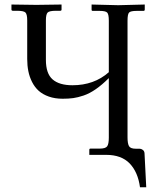

<svg xmlns="http://www.w3.org/2000/svg" viewBox="-20 -666 675 827"><path d="M529.3 -74.2Q529.3 -47.9 535.6 -36.6Q542 -25.4 564.9 -25.4H581.5Q588.4 -25.4 595.2 -20.3Q602.1 -15.1 602.5 -5.4L609.9 140.6H583Q574.2 75.2 538.6 38.1Q502.9 1 437 1H364.7V-20.5Q364.7 -25.9 369.6 -25.9H409.2Q434.6 -25.9 441.7 -35.9Q448.7 -45.9 448.7 -73.2V-329.6Q419.9 -300.8 392.8 -282Q365.7 -263.2 340.3 -254.6Q314.9 -246.1 295.2 -243.4Q275.4 -240.7 250 -240.7Q216.8 -240.7 190.4 -250Q164.1 -259.3 146.7 -274.9Q129.4 -290.5 118.2 -312.7Q106.9 -335 102.1 -359.4Q97.2 -383.8 97.2 -412.1V-578.1Q97.2 -604.5 89.6 -612.1Q82 -619.6 53.2 -619.6H35.6Q29.3 -619.6 29.3 -625V-646.5L136.7 -645L245.1 -646.5V-624.5Q245.1 -619.6 239.3 -619.6H221.7Q191.9 -619.6 184.8 -611.6Q177.7 -603.5 177.7 -578.1V-408.2Q177.7 -349.1 206.5 -324Q235.4 -298.8 292 -298.8Q385.3 -298.8 448.7 -355V-577.1Q448.7 -604 441.9 -611.6Q435.1 -619.1 409.2 -619.1H379.4Q374.5 -619.1 374.5 -624V-646.5L489.3 -643.6L603.5 -646.5V-625Q603.5 -619.1 598.1 -619.1H568.8Q543 -619.1 536.1 -612.1Q529.3 -605 529.3 -577.1Z"/></svg>

Font: Libertinage
Style: l
Weight: 400
Designer: OSP
Foundry: OSP
Version: Version 1.0; 2008; OFL relea